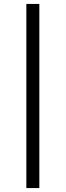

<svg xmlns="http://www.w3.org/2000/svg" viewBox="-20 -762 335 976"><path d="M114 -742H180V194H114Z"/></svg>

Font: CMG Sans
Style: Regular
Weight: 400
Designer: Julieta Ulanovsky
Foundry: Julieta Ulanovsky
Version: Version 7.200